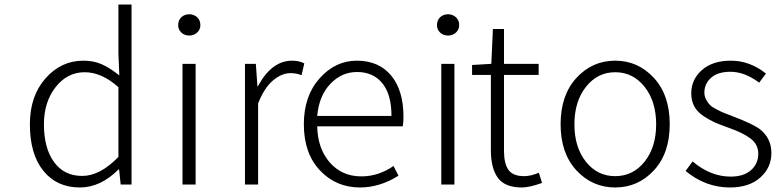

<svg xmlns="http://www.w3.org/2000/svg" viewBox="-20 -815 3430 848"><path d="M333 13Q231 13 171.5 -60.5Q112 -134 112 -266Q112 -391 181 -469Q250 -547 348 -547Q393 -547 428.5 -531.5Q464 -516 507 -482L503 -578V-795H561V0H513L506 -67H504Q424 13 333 13ZM343 -38Q422 -38 503 -122V-430Q429 -496 354 -496Q277 -496 225.5 -430Q174 -364 174 -266Q174 -161 218.5 -99.5Q263 -38 343 -38Z M786 0V-533H844V0ZM816 -658Q795 -658 781 -671Q767 -684 767 -704Q767 -726 781 -739Q795 -752 816 -752Q836 -752 850.5 -739Q865 -726 865 -704Q865 -684 850.5 -671Q836 -658 816 -658Z M1062 0V-533H1110L1117 -434H1119Q1180 -547 1270 -547Q1301 -547 1324 -535L1312 -483Q1289 -492 1263 -492Q1224 -492 1185.5 -459.5Q1147 -427 1120 -358V0Z M1570 13Q1464 13 1393 -62.5Q1322 -138 1322 -266Q1322 -391 1391.5 -469Q1461 -547 1556 -547Q1653 -547 1707.5 -481.5Q1762 -416 1762 -299Q1762 -276 1759 -257H1381Q1383 -159 1436.5 -97.5Q1490 -36 1576 -36Q1652 -36 1718 -82L1740 -39Q1657 13 1570 13ZM1381 -303H1709Q1709 -398 1668.5 -447.5Q1628 -497 1557 -497Q1489 -497 1439 -444.5Q1389 -392 1381 -303Z M1929 0V-533H1987V0ZM1959 -658Q1938 -658 1924 -671Q1910 -684 1910 -704Q1910 -726 1924 -739Q1938 -752 1959 -752Q1979 -752 1993.5 -739Q2008 -726 2008 -704Q2008 -684 1993.5 -671Q1979 -658 1959 -658Z M2285 13Q2210 13 2179 -29.5Q2148 -72 2148 -152V-484H2065V-528L2150 -533L2157 -687H2206V-533H2359V-484H2206V-148Q2206 -93 2225.5 -65Q2245 -37 2295 -37Q2324 -37 2360 -52L2374 -7Q2318 13 2285 13Z M2456 -266Q2456 -395 2526 -471Q2596 -547 2697 -547Q2798 -547 2868 -471Q2938 -395 2938 -266Q2938 -138 2868 -62.5Q2798 13 2697 13Q2596 13 2526 -62.5Q2456 -138 2456 -266ZM2697 -496Q2619 -496 2568 -431.5Q2517 -367 2517 -266Q2517 -165 2567.5 -101Q2618 -37 2697 -37Q2776 -37 2827 -101Q2878 -165 2878 -266Q2878 -367 2827 -431.5Q2776 -496 2697 -496Z M3204 13Q3096 13 3008 -60L3039 -102Q3118 -35 3207 -35Q3265 -35 3297 -63.5Q3329 -92 3329 -136Q3329 -178 3294.5 -203.5Q3260 -229 3200 -250Q3161 -264 3139 -273.5Q3117 -283 3088.5 -301.5Q3060 -320 3046.5 -345Q3033 -370 3033 -403Q3033 -464 3080 -505.5Q3127 -547 3208 -547Q3292 -547 3363 -490L3333 -450Q3269 -498 3206 -498Q3150 -498 3120.5 -471.5Q3091 -445 3091 -406Q3091 -389 3099 -374.5Q3107 -360 3116 -351Q3125 -342 3145.5 -331.5Q3166 -321 3177.5 -316.5Q3189 -312 3215 -302Q3304 -268 3334 -246Q3387 -206 3387 -139Q3387 -75 3338 -31Q3289 13 3204 13Z"/></svg>

Font: NotoSansHansLight
Style: Regular
Weight: 300
Designer: Ryoko NISHIZUKA  (kana & ideographs); Paul D. Hunt (Latin, Greek & Cyrillic); Wenlong ZHANG  (bopomofo); Sandoll Communi
Foundry: Adobe Systems Incorporated
Version: Version 1.00;December 8, 2021;FontCreator 13.0.0.2675 64-bit